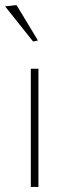

<svg xmlns="http://www.w3.org/2000/svg" viewBox="-30 -734 262 754"><path d="M-10 -709 35 -714 119 -575 100 -571ZM91 -464H121V0H91Z"/></svg>

Font: Athiti ExtraLight
Style: Regular
Weight: 250
Version: Version 1.032